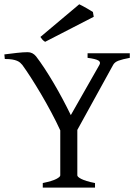

<svg xmlns="http://www.w3.org/2000/svg" viewBox="-20 -859 634 879"><path d="M175.8 0V-21Q220.2 -30.3 238 -39.8Q255.9 -49.3 255.9 -56.2V-262.2Q237.8 -301.8 214.8 -344.7Q191.9 -387.7 168 -428.2Q144 -468.8 121.6 -503.7Q99.1 -538.6 82 -562Q77.6 -567.4 72 -572.3Q66.4 -577.1 57.6 -580.8Q48.8 -584.5 35.6 -586.7Q22.5 -588.9 2 -588.9L0 -609.9Q28.8 -613.8 57.6 -616.9Q86.4 -620.1 106.9 -620.1Q129.4 -620.1 145 -601.1Q163.1 -577.6 184.1 -545.7Q205.1 -513.7 226.1 -478Q247.1 -442.4 267.1 -404.8Q287.1 -367.2 304.2 -332L435.1 -562Q442.4 -574.7 430.4 -582Q418.5 -589.4 380.9 -594.2V-615.2H574.2V-594.2Q540.5 -587.9 522.7 -581.3Q504.9 -574.7 498 -562L334 -264.2V-56.2Q334 -53.2 338.1 -49.1Q342.3 -44.9 351.8 -40Q361.3 -35.2 376.7 -30.3Q392.1 -25.4 415 -21V0ZM186.5 -667.5Q178.7 -672.4 173.8 -678Q168.9 -683.6 165 -689.9L342.8 -839.4Q348.1 -836.9 356.9 -832.3Q365.7 -827.6 375 -822.3Q384.3 -816.9 392.6 -812Q400.9 -807.1 405.3 -804.2L409.2 -782.2Z"/></svg>

Font: Akkhara
Style: Regular
Weight: 400
Designer: J. Victor Gaultney
Version: Version 1.00 June 13, 2006, initial release